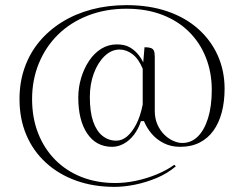

<svg xmlns="http://www.w3.org/2000/svg" viewBox="-20 -626 951 748"><path d="M473 -606Q561 -606 631.5 -582Q702 -558 752 -513.5Q802 -469 828.5 -409.5Q855 -350 855 -280Q855 -230 844 -188.5Q833 -147 811.5 -117Q790 -87 757.5 -70.5Q725 -54 682 -54Q646 -54 617.5 -68.5Q589 -83 570 -106Q551 -129 541 -154H529Q519 -123 501.5 -100.5Q484 -78 462 -66Q440 -54 417 -54Q355 -54 320 -105.5Q285 -157 285 -246Q285 -285 296 -322Q307 -359 327 -389Q347 -419 374.5 -436Q402 -453 435 -453Q465 -453 484 -442.5Q503 -432 516.5 -416Q530 -400 538 -383L543 -442Q559 -442 567.5 -439Q576 -436 579.5 -428.5Q583 -421 583 -404V-194Q583 -164 593.5 -140.5Q604 -117 620.5 -101Q637 -85 655.5 -77Q674 -69 690 -69Q725 -69 750.5 -94Q776 -119 790.5 -165.5Q805 -212 805 -276Q805 -344 782 -402Q759 -460 716 -502.5Q673 -545 611.5 -568.5Q550 -592 473 -592Q391 -592 323 -565.5Q255 -539 206.5 -491.5Q158 -444 131.5 -379.5Q105 -315 105 -240Q105 -167 128.5 -107Q152 -47 195 -3.5Q238 40 297.5 63.5Q357 87 429 87Q469 87 511 78Q553 69 591.5 53Q630 37 659 16L665 22Q632 50 590 67.5Q548 85 505.5 93.5Q463 102 426 102Q344 102 276 77.5Q208 53 158.5 7.5Q109 -38 82.5 -100.5Q56 -163 56 -240Q56 -306 76 -362.5Q96 -419 133 -463.5Q170 -508 221.5 -540Q273 -572 336.5 -589Q400 -606 473 -606ZM433 -78Q455 -78 474.5 -94Q494 -110 510.5 -141.5Q527 -173 536 -219V-358Q520 -397 496 -415Q472 -433 446 -433Q414 -433 387.5 -407.5Q361 -382 345.5 -340Q330 -298 330 -248Q330 -190 343 -152.5Q356 -115 379.5 -96.5Q403 -78 433 -78Z"/></svg>

Font: Kalnia Light
Style: Regular
Weight: 300
Designer: Frida Medrano
Foundry: Frida Medrano
Version: Version 1.105